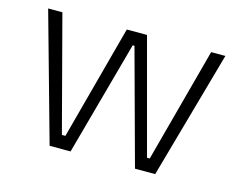

<svg xmlns="http://www.w3.org/2000/svg" viewBox="-78 -628 926 743"><g transform="rotate(15 385.5 -256.0)"><path d="M173 0 30 -512H87L208 -53H222L345 -512H426L549 -53H560L683 -512H740L596 0H515L390 -459H383L257 0Z"/></g></svg>

Font: Bricolage Grotesque ExtraLight
Style: Regular
Weight: 250
Designer: Mathieu Triay
Foundry: Atelier Triay
Version: Version 1.000;gftools[0.9.30]